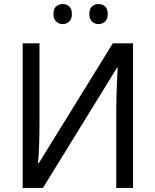

<svg xmlns="http://www.w3.org/2000/svg" viewBox="-20 -928 767 948"><path d="M92 -714H175V-322Q175 -297 174.5 -267.5Q174 -238 173 -209Q172 -180 170.5 -157.5Q169 -135 168 -123H172L537 -714H637V0H554V-388Q554 -415 555 -446.5Q556 -478 557 -507.5Q558 -537 559.5 -560Q561 -583 561 -594H558L192 0H92ZM244 -859Q244 -885 257.5 -896.5Q271 -908 290 -908Q308 -908 321.5 -896.5Q335 -885 335 -859Q335 -834 321.5 -821.5Q308 -809 290 -809Q271 -809 257.5 -821.5Q244 -834 244 -859ZM421 -859Q421 -885 434.5 -896.5Q448 -908 466 -908Q485 -908 498.5 -896.5Q512 -885 512 -859Q512 -834 498.5 -821.5Q485 -809 466 -809Q448 -809 434.5 -821.5Q421 -834 421 -859Z"/></svg>

Font: Noto Sans Display
Style: Regular
Weight: 400
Designer: Monotype Design Team
Foundry: Monotype Imaging Inc.
Version: Version 2.003